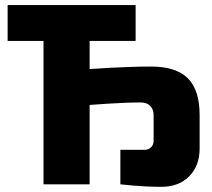

<svg xmlns="http://www.w3.org/2000/svg" viewBox="-20 -720 830 750"><path d="M9.8 -560.1V-700.2H509.8V-560.1H330.1V-450.2Q369.1 -452.1 409.2 -455.1Q444.3 -457 486.1 -458.5Q527.8 -460 569.8 -460Q668 -460 713.9 -414.1Q759.8 -368.2 759.8 -270V-140.1Q759.8 -72.3 719 -31.2Q678.2 9.8 609.9 9.8Q580.1 9.8 551.5 8.3Q522.9 6.8 500 4.9Q474.1 2.9 450.2 0V-134.8H544.9Q560.1 -134.8 570.1 -144.8Q580.1 -154.8 580.1 -169.9V-270Q580.1 -293 566.7 -306.4Q553.2 -319.8 529.8 -319.8Q500 -319.8 465.1 -318.4Q430.2 -316.9 399.9 -314.9Q364.7 -312 330.1 -310.1V0H149.9V-560.1Z"/></svg>

Font: Russo One
Style: Regular
Weight: 400
Designer: Jovanny lemonad
Foundry: Jovanny Lemonad
Version: Version 1.000